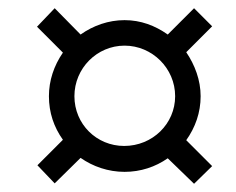

<svg xmlns="http://www.w3.org/2000/svg" viewBox="-20 -587 575 467"><path d="M388 -202 452 -140 496 -183 433 -246C455 -277 468 -313 468 -353C468 -392 454 -429 433 -460L496 -523L452 -567L388 -503C357 -525 322 -538 283 -538C244 -538 207 -525 176 -503L113 -567L70 -522L133 -459C111 -427 99 -391 99 -353C99 -313 111 -278 133 -247L71 -185L113 -141L176 -203C206 -182 243 -169 283 -169C322 -169 358 -181 388 -202ZM282 -232C215 -232 161 -285 161 -353C161 -421 216 -476 283 -476C350 -476 406 -421 406 -353C406 -286 351 -232 282 -232Z"/></svg>

Font: Noto Sans SemiCondensed
Style: Italic
Weight: 400
Width: 4
Italic angle: -12°
Designer: Monotype Design Team
Foundry: Monotype Imaging Inc.
Version: Version 2.013